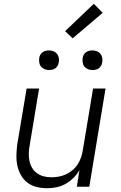

<svg xmlns="http://www.w3.org/2000/svg" viewBox="-20 -989 640 1017"><path d="M229 8Q200 8 172.5 1Q145 -6 124 -22.5Q103 -39 90 -63Q77 -87 71.5 -114Q66 -141 67 -170Q68 -199 72 -228L121 -520H187L137 -218Q133 -198 132.5 -177Q132 -156 136 -136.5Q140 -117 150 -100Q160 -83 176 -71.5Q192 -60 211.5 -55Q231 -50 252 -50Q272 -50 291.5 -53.5Q311 -57 329.5 -65.5Q348 -74 364.5 -88Q381 -102 392 -119.5Q403 -137 409.5 -156Q416 -175 419 -195L473 -520H539L453 0H387L401 -89Q389 -66 369.5 -47Q350 -28 327 -15Q304 -2 278.5 3Q253 8 229 8ZM470 -618Q457 -618 446 -622.5Q435 -627 427.5 -636Q420 -645 418 -657.5Q416 -670 418 -683Q419 -691 424 -699.5Q429 -708 436.5 -713Q444 -718 452.5 -720Q461 -722 469 -722Q482 -722 493.5 -717.5Q505 -713 512 -704Q519 -695 521.5 -682.5Q524 -670 521 -657Q520 -649 515 -640.5Q510 -632 503 -627Q496 -622 487 -620Q478 -618 470 -618ZM240 -618Q227 -618 216 -622.5Q205 -627 197.5 -636Q190 -645 188 -657.5Q186 -670 188 -683Q189 -691 194 -699.5Q199 -708 206.5 -713Q214 -718 222.5 -720Q231 -722 239 -722Q252 -722 263.5 -717.5Q275 -713 282 -704Q289 -695 291.5 -682.5Q294 -670 291 -657Q290 -649 285 -640.5Q280 -632 273 -627Q266 -622 257 -620Q248 -618 240 -618ZM365 -786 325 -824 477 -969 524 -921Z"/></svg>

Font: Iosevka Aile Light Oblique
Style: Regular
Weight: 300
Italic angle: -9°
Designer: Belleve Invis
Foundry: Belleve Invis
Version: Version 31.1.0; ttfautohint (v1.8.4)